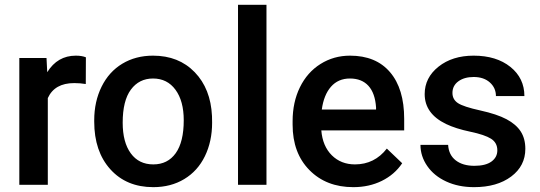

<svg xmlns="http://www.w3.org/2000/svg" viewBox="-20 -770 2251 800"><path d="M337.4 -419.9Q314 -423.8 289.1 -423.8Q207.5 -423.8 179.2 -361.3V0H60.5V-528.3H173.8L176.8 -469.2Q219.7 -538.1 295.9 -538.1Q321.3 -538.1 337.9 -531.2Z M372.6 -269Q372.6 -346.7 403.3 -408.9Q434.1 -471.2 489.7 -504.6Q545.4 -538.1 617.7 -538.1Q724.6 -538.1 791.3 -469.2Q857.9 -400.4 863.3 -286.6L863.8 -258.8Q863.8 -180.7 833.7 -119.1Q803.7 -57.6 747.8 -23.9Q691.9 9.8 618.7 9.8Q506.8 9.8 439.7 -64.7Q372.6 -139.2 372.6 -263.2ZM491.2 -258.8Q491.2 -177.2 524.9 -131.1Q558.6 -85 618.7 -85Q678.7 -85 712.2 -131.8Q745.6 -178.7 745.6 -269Q745.6 -349.1 711.2 -396Q676.8 -442.9 617.7 -442.9Q559.6 -442.9 525.4 -396.7Q491.2 -350.6 491.2 -258.8Z M1090.3 0H971.7V-750H1090.3Z M1452.1 9.8Q1339.4 9.8 1269.3 -61.3Q1199.2 -132.3 1199.2 -250.5V-265.1Q1199.2 -344.2 1229.7 -406.5Q1260.3 -468.8 1315.4 -503.4Q1370.6 -538.1 1438.5 -538.1Q1546.4 -538.1 1605.2 -469.2Q1664.1 -400.4 1664.1 -274.4V-226.6H1318.8Q1324.2 -161.1 1362.5 -123Q1400.9 -85 1459 -85Q1540.5 -85 1591.8 -150.9L1655.8 -89.8Q1624 -42.5 1571 -16.4Q1518.1 9.8 1452.1 9.8ZM1438 -442.9Q1389.2 -442.9 1359.1 -408.7Q1329.1 -374.5 1320.8 -313.5H1546.9V-322.3Q1543 -381.8 1515.1 -412.4Q1487.3 -442.9 1438 -442.9Z M2052.2 -143.6Q2052.2 -175.3 2026.1 -191.9Q2000 -208.5 1939.5 -221.2Q1878.9 -233.9 1838.4 -253.4Q1749.5 -296.4 1749.5 -377.9Q1749.5 -446.3 1807.1 -492.2Q1864.7 -538.1 1953.6 -538.1Q2048.3 -538.1 2106.7 -491.2Q2165 -444.3 2165 -369.6H2046.4Q2046.4 -403.8 2021 -426.5Q1995.6 -449.2 1953.6 -449.2Q1914.6 -449.2 1889.9 -431.2Q1865.2 -413.1 1865.2 -382.8Q1865.2 -355.5 1888.2 -340.3Q1911.1 -325.2 1981 -309.8Q2050.8 -294.4 2090.6 -273.2Q2130.4 -252 2149.7 -222.2Q2168.9 -192.4 2168.9 -149.9Q2168.9 -78.6 2109.9 -34.4Q2050.8 9.8 1955.1 9.8Q1890.1 9.8 1839.4 -13.7Q1788.6 -37.1 1760.3 -78.1Q1731.9 -119.1 1731.9 -166.5H1847.2Q1849.6 -124.5 1878.9 -101.8Q1908.2 -79.1 1956.5 -79.1Q2003.4 -79.1 2027.8 -96.9Q2052.2 -114.7 2052.2 -143.6Z"/></svg>

Font: Vazir Medium
Style: Medium
Weight: 500
Designer: Saber Rastikerdar
Foundry: Saber Rastikerdar
Version: Version 30.0.0